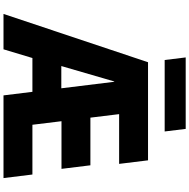

<svg xmlns="http://www.w3.org/2000/svg" viewBox="-12 -1068 1080 1096"><g transform="rotate(90 528.0 -520.0)"><path d="M311.2 -165H504.2L524.5 0H996.5L976.2 -165H692.2L671.9 -331H943.9L923.6 -496H651.6L631.5 -660H915.5L895.2 -825H335.2L59.5 0H261.5ZM484 -330H357L444.9 -632H446.9ZM307.8 -1040 322.5 -920H730.5L715.8 -1040Z"/></g></svg>

Font: Hussar
Style: BdOpOblOne
Weight: 700
Foundry: Cannot Into Space Fonts
Version: Version 2.00